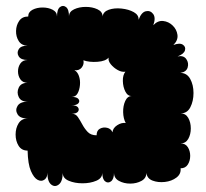

<svg xmlns="http://www.w3.org/2000/svg" viewBox="-20 -601 688 640"><path d="M72 -99Q52 -99 42 -115Q32 -131 32 -152.5Q32 -174 42 -190Q52 -206 72 -206Q47 -206 38.5 -220Q30 -234 38.5 -248Q47 -262 72 -262Q50 -262 42.5 -277.5Q35 -293 42.5 -309Q50 -325 72 -325Q56 -325 48 -336.5Q40 -348 40 -363Q40 -378 48 -389.5Q56 -401 72 -401Q50 -401 42.5 -413Q35 -425 42.5 -437Q50 -449 72 -449Q52 -449 42.5 -464Q33 -479 33.5 -498Q34 -517 44 -531.5Q54 -546 74 -546Q74 -561 88.5 -568.5Q103 -576 122 -576Q141 -576 155.5 -568.5Q170 -561 170 -546Q170 -570 180 -577.5Q190 -585 200 -577.5Q210 -570 210 -546Q210 -562 227 -570Q244 -578 266 -578Q288 -578 305 -570Q322 -562 322 -546Q324 -562 342.5 -568.5Q361 -575 385 -572.5Q409 -570 426 -560.5Q443 -551 442 -535Q451 -560 466 -563.5Q481 -567 490.5 -554.5Q500 -542 491 -517Q506 -533 524 -531Q542 -529 555.5 -516Q569 -503 571.5 -485Q574 -467 558 -451Q579 -459 589.5 -452Q600 -445 596.5 -433Q593 -421 572 -413Q592 -417 601 -404Q610 -391 605.5 -376Q601 -361 581 -358Q603 -358 614 -338Q625 -318 625 -291Q625 -264 614.5 -243.5Q604 -223 582 -223Q599 -223 607.5 -208Q616 -193 616 -173Q616 -153 607.5 -138Q599 -123 582 -123Q598 -123 606 -110.5Q614 -98 614 -81.5Q614 -65 606 -52.5Q598 -40 582 -40Q584 -21 568 -9Q552 3 529.5 5.5Q507 8 488.5 1Q470 -6 468 -25Q468 -7 451.5 2Q435 11 414 11Q393 11 376.5 2Q360 -7 360 -25Q360 -4 350 3.5Q340 11 330.5 3.5Q321 -4 321 -25Q321 -7 301 1.5Q281 10 255 10Q229 10 209 1.5Q189 -7 189 -25Q189 4 176 14Q163 24 150.5 14Q138 4 138 -25Q138 -9 128 -2Q118 5 105.5 -1.5Q93 -8 83 -31Q73 -54 72 -99ZM302 -150Q302 -166 313 -172Q324 -178 337 -175Q350 -172 355 -160Q356 -174 370.5 -183.5Q385 -193 399 -191Q391 -206 390.5 -227Q390 -248 397.5 -264.5Q405 -281 420 -281Q406 -280 398 -295.5Q390 -311 389.5 -331Q389 -351 398 -362Q386 -360 372.5 -367.5Q359 -375 349.5 -386.5Q340 -398 342 -409Q332 -397 305 -395Q278 -393 258 -400Q261 -387 252.5 -376Q244 -365 228 -367Q238 -362 243 -348Q248 -334 246.5 -317.5Q245 -301 238.5 -289.5Q232 -278 219 -278Q236 -278 241.5 -271Q247 -264 241.5 -257Q236 -250 219 -250Q235 -250 240 -243Q245 -236 240 -229Q235 -222 219 -222Q232 -222 239.5 -211Q247 -200 254.5 -186Q262 -172 272.5 -161Q283 -150 302 -150Z"/></svg>

Font: Rubik Bubbles
Style: Regular
Weight: 400
Designer: Hubert and Fischer, NaN
Foundry: Hubert and Fischer, NaN
Version: Version 2.200